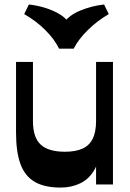

<svg xmlns="http://www.w3.org/2000/svg" viewBox="-20 -834 588 868"><path d="M253.8 14Q181.5 14 137.1 -11.8Q92.8 -37.5 72.6 -92.3Q52.5 -147 52.5 -234.8V-554H129V-286.5Q129 -212.7 163.9 -180.4Q198.7 -148 274 -148Q321.7 -148 352.8 -162Q383.8 -176 399 -206.6Q414.3 -237.2 414.3 -287.2L432.8 -185Q432.8 -112.5 408.3 -68.8Q383.8 -25 343.3 -5.5Q302.8 14 253.8 14ZM414.3 0V-554H490.7V0ZM450.5 -813.7 471.7 -770.3Q419.7 -740 377.2 -698.3Q334.7 -656.5 313.2 -614H247Q226 -657.3 184.1 -698.8Q142.3 -740.3 89.3 -770.3L110.5 -813.7Q149.2 -809.5 185.9 -798Q222.5 -786.5 251.4 -768.7Q280.2 -751 294 -725.7H264.7Q289.2 -764 342.1 -785.9Q395 -807.7 450.5 -813.7Z"/></svg>

Font: Savate ExtraLight
Style: Regular
Weight: 200
Designer: Max Esnée
Foundry: Plomb Type
Version: Version 2.000